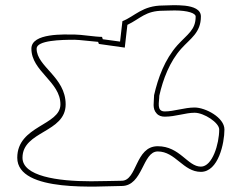

<svg xmlns="http://www.w3.org/2000/svg" viewBox="-20 -777 924 734"><path d="M370 -636C344 -636 290 -645 265 -645C228 -645 100 -652 100 -591C100 -504 211 -465 211 -378C211 -297 46 -297 46 -174C46 -38 365 -66 445 -66C527 -66 524 -198 583 -198C651 -198 680 -120 748 -120C815 -120 838 -230 838 -282C838 -328 765 -366 724 -366C685 -366 645 -351 610 -351C577 -351 589 -387 589 -411C603 -474 629 -542 673 -591C708 -630 748 -652 748 -714C748 -768 634 -756 604 -756C524 -756 496 -715 448 -696L439 -618L373 -627ZM355 -617 358 -609 457 -595 467 -682C517 -706 536 -736 604 -736C614 -736 630 -737 648 -737C699 -737 728 -726 728 -714C728 -662 697 -647 658 -604C610 -550 584 -479 569 -413V-411C569 -387 561 -362 579 -343C587 -334 598 -331 610 -331C651 -331 689 -346 724 -346C760 -346 818 -308 818 -282C818 -227 792 -140 748 -140C697 -140 668 -218 583 -218C496 -218 505 -86 445 -86C420 -86 378 -84 328 -84C198 -84 66 -104 66 -174C66 -277 231 -269 231 -378C231 -483 120 -522 120 -591C120 -623 214 -625 265 -625C283 -625 327 -619 355 -617Z"/></svg>

Font: CISF Camouflage Kit
Style: OuLn
Weight: 400
Designer: Robert Jablonski, Jasper
Foundry: Cannot Into Space Fonts
Version: Version 1.27